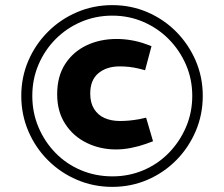

<svg xmlns="http://www.w3.org/2000/svg" viewBox="-20 -775 875 749"><path d="M418 -46Q345 -46 280.5 -73.5Q216 -101 167 -150Q118 -199 90.5 -263.5Q63 -328 63 -401Q63 -474 90.5 -538Q118 -602 167 -651Q216 -700 280.5 -727.5Q345 -755 418 -755Q491 -755 555 -727.5Q619 -700 667.5 -651Q716 -602 743.5 -538Q771 -474 771 -401Q771 -328 743.5 -263.5Q716 -199 667.5 -150Q619 -101 555 -73.5Q491 -46 418 -46ZM432 -192Q371 -192 318.5 -217.5Q266 -243 234.5 -291.5Q203 -340 203 -407Q203 -477 234 -525Q265 -573 317.5 -598Q370 -623 435 -623Q463 -623 492.5 -618Q522 -613 549 -603L571 -595L546 -501L519 -508Q501 -512 484 -514Q467 -516 447 -516Q396 -516 364 -489.5Q332 -463 332 -410Q332 -374 347 -350Q362 -326 388 -314.5Q414 -303 448 -303Q464 -303 482 -304.5Q500 -306 523 -310L550 -316L577 -224L550 -214Q522 -204 491.5 -198Q461 -192 432 -192ZM419 -87Q483 -87 539.5 -111Q596 -135 638.5 -178.5Q681 -222 705.5 -279Q730 -336 730 -401Q730 -466 705.5 -522.5Q681 -579 638.5 -622Q596 -665 539.5 -689.5Q483 -714 418 -714Q353 -714 296 -689.5Q239 -665 196.5 -622Q154 -579 130 -522.5Q106 -466 106 -401Q106 -336 130 -279Q154 -222 196.5 -178.5Q239 -135 296 -111Q353 -87 419 -87Z"/></svg>

Font: REM SemiBold
Style: Regular
Weight: 600
Designer: Octavio Pardo
Foundry: Ashler Design
Version: Version 1.005;gftools[0.9.28]